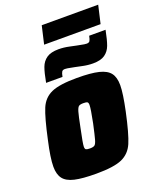

<svg xmlns="http://www.w3.org/2000/svg" viewBox="-157 -945 854 1045"><g transform="rotate(-20 270.5 -422.5)"><path d="M10 -107Q10 -158 32 -255Q58 -376 79 -426Q100 -476 147 -497Q194 -518 295 -518Q376 -518 421 -507Q466 -496 485 -471Q504 -446 504 -401Q504 -354 483 -255Q457 -134 435.5 -84Q414 -34 367 -13Q320 8 218 8Q137 8 92.5 -2.5Q48 -13 29 -38Q10 -63 10 -107ZM294 -255Q310 -334 310 -356Q310 -370 304 -373.5Q298 -377 281 -377Q262 -377 254.5 -371Q247 -365 240.5 -343Q234 -321 221 -255Q203 -171 203 -153Q203 -140 209 -136.5Q215 -133 232 -133Q251 -133 259 -139Q267 -145 273.5 -168Q280 -191 294 -255ZM255 -699Q285 -699 317 -692Q349 -685 355 -684L376 -680Q399 -675 410 -675Q423 -675 428 -682.5Q433 -690 437 -711H532Q521 -655 510 -625.5Q499 -596 475 -579Q451 -562 406 -562Q376 -562 344 -569Q312 -576 306 -577L285 -581Q262 -586 251 -586Q238 -586 233 -578.5Q228 -571 224 -550H129Q139 -605 150 -635Q161 -665 185.5 -682Q210 -699 255 -699ZM190 -749 214 -853H541L517 -749Z"/></g></svg>

Font: Saira Semi Condensed Black
Style: Italic
Weight: 900
Width: 4
Italic angle: -12°
Designer: Hector Gatti with collaboration of the Omnibus-Type team
Foundry: Omnibus-Type
Version: Version 1.001; ttfautohint (v1.8)